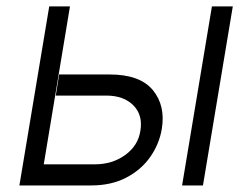

<svg xmlns="http://www.w3.org/2000/svg" viewBox="-20 -565 768 585"><path d="M160.2 -338.1H313.9Q406.2 -338.1 445.5 -290.7Q484.7 -243.3 473 -172.2Q465.2 -125.7 437.5 -86.5Q409.8 -47.2 364.3 -23.6Q318.9 0 257.8 0H39.1L130 -545.5H193.2L113.3 -64.3H268.5Q322.4 -64.3 361.7 -92.9Q400.9 -121.4 407.7 -166.5Q415.8 -214.1 386.4 -244Q356.9 -273.8 303.6 -273.8H149.9ZM534.8 0 625.7 -545.5H689.3L598.4 0Z"/></svg>

Font: Inter UI Light
Style: Italic
Weight: 300
Italic angle: 9.39999°
Designer: Rasmus Andersson
Foundry: rsms
Version: 3.2;8d6f07862